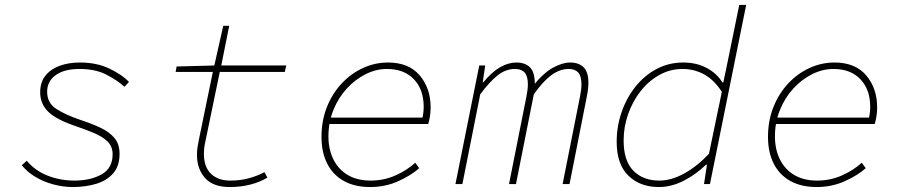

<svg xmlns="http://www.w3.org/2000/svg" viewBox="-20 -742 3640 774"><path d="M273 12Q235 12 195.5 1.5Q156 -9 122.5 -29Q89 -49 68 -76L88 -94Q121 -54 172 -34Q223 -14 280 -14Q345 -14 389.5 -39Q434 -64 434 -120Q434 -151 414 -171Q394 -191 359.5 -205.5Q325 -220 281 -235Q205 -261 173.5 -292.5Q142 -324 142 -370Q142 -411 163.5 -437.5Q185 -464 221 -477Q257 -490 302 -490Q370 -490 421 -465.5Q472 -441 500 -412L482 -392Q452 -419 408 -441.5Q364 -464 300 -464Q239 -464 204.5 -439Q170 -414 170 -372Q170 -327 207 -303Q244 -279 303 -259Q349 -244 385 -227Q421 -210 441.5 -185.5Q462 -161 462 -122Q462 -73 436.5 -43.5Q411 -14 368 -1Q325 12 273 12Z M906 12Q839 12 806.5 -24.5Q774 -61 774 -118Q774 -135 776.5 -150Q779 -165 782 -180L838 -452H688L692 -474L844 -478L880 -638H904L872 -478H1134L1128 -452H866L808 -172Q805 -159 803.5 -146.5Q802 -134 802 -122Q802 -69 830.5 -41.5Q859 -14 908 -14Q949 -14 983.5 -23.5Q1018 -33 1046 -48L1058 -26Q1028 -8 989.5 2Q951 12 906 12Z M1472 12Q1410 12 1366 -12.5Q1322 -37 1299 -82.5Q1276 -128 1276 -190Q1276 -255 1297.5 -309.5Q1319 -364 1356.5 -404.5Q1394 -445 1442.5 -467.5Q1491 -490 1544 -490Q1628 -490 1672 -438Q1716 -386 1716 -309Q1716 -287 1712.5 -268.5Q1709 -250 1706 -242H1300L1306 -268H1708L1682 -262Q1685 -274 1686.5 -287Q1688 -300 1688 -312Q1688 -381 1648.5 -422.5Q1609 -464 1540 -464Q1496 -464 1454 -443Q1412 -422 1378 -385Q1344 -348 1324 -298.5Q1304 -249 1304 -192Q1304 -140 1324 -99.5Q1344 -59 1382 -36.5Q1420 -14 1474 -14Q1527 -14 1573.5 -34.5Q1620 -55 1654 -86L1670 -64Q1639 -36 1586.5 -12Q1534 12 1472 12Z M1816 0 1912 -478H1936L1926 -410H1928Q1963 -452 1996 -471Q2029 -490 2062 -490Q2097 -490 2116.5 -470.5Q2136 -451 2136 -404L2124 -390Q2169 -447 2208 -468.5Q2247 -490 2278 -490Q2313 -490 2332.5 -471Q2352 -452 2352 -408Q2352 -396 2350.5 -383Q2349 -370 2345 -350L2276 0H2248L2318 -352Q2321 -367 2322.5 -379.5Q2324 -392 2324 -402Q2324 -435 2311 -449.5Q2298 -464 2273 -464Q2236 -464 2202 -438.5Q2168 -413 2132 -362L2060 0H2032L2102 -352Q2105 -367 2106.5 -379.5Q2108 -392 2108 -402Q2108 -435 2095 -449.5Q2082 -464 2056 -464Q2019 -464 1986.5 -438.5Q1954 -413 1916 -362L1844 0Z M2636 12Q2560 12 2513 -34Q2466 -80 2466 -170Q2466 -233 2486 -290.5Q2506 -348 2542 -393Q2578 -438 2627 -464Q2676 -490 2734 -490Q2788 -490 2829 -468Q2870 -446 2892 -410H2896L2916 -506L2960 -722H2988L2842 0H2818L2830 -78H2826Q2786 -39 2736.5 -13.5Q2687 12 2636 12ZM2638 -14Q2686 -14 2738 -42.5Q2790 -71 2838 -122L2890 -372Q2857 -422 2817 -443Q2777 -464 2732 -464Q2681 -464 2637.5 -439.5Q2594 -415 2562 -374Q2530 -333 2512 -281.5Q2494 -230 2494 -176Q2494 -94 2533 -54Q2572 -14 2638 -14Z M3272 12Q3210 12 3166 -12.5Q3122 -37 3099 -82.5Q3076 -128 3076 -190Q3076 -255 3097.5 -309.5Q3119 -364 3156.5 -404.5Q3194 -445 3242.5 -467.5Q3291 -490 3344 -490Q3428 -490 3472 -438Q3516 -386 3516 -309Q3516 -287 3512.5 -268.5Q3509 -250 3506 -242H3100L3106 -268H3508L3482 -262Q3485 -274 3486.5 -287Q3488 -300 3488 -312Q3488 -381 3448.5 -422.5Q3409 -464 3340 -464Q3296 -464 3254 -443Q3212 -422 3178 -385Q3144 -348 3124 -298.5Q3104 -249 3104 -192Q3104 -140 3124 -99.5Q3144 -59 3182 -36.5Q3220 -14 3274 -14Q3327 -14 3373.5 -34.5Q3420 -55 3454 -86L3470 -64Q3439 -36 3386.5 -12Q3334 12 3272 12Z"/></svg>

Font: Source Code Pro ExtraLight ExtraLight
Style: Italic
Weight: 250
Italic angle: -11°
Monospace: yes
Version: Version 1.016;hotconv 1.0.116;makeotfexe 2.5.65601